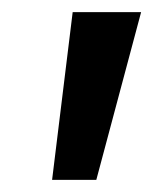

<svg xmlns="http://www.w3.org/2000/svg" viewBox="-20 -770 253 317"><path d="M100 -750H213L139 -473H66Z"/></svg>

Font: Teachers
Style: Bold Italic
Weight: 700
Designer: Alfredo Marco Pradil & Chank Diesel
Version: Version 0.009